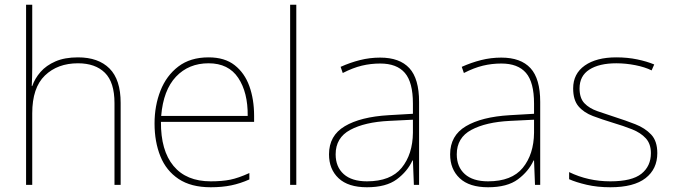

<svg xmlns="http://www.w3.org/2000/svg" viewBox="-20 -780 2840 810"><path d="M116 -496Q116 -474 115.5 -456.5Q115 -439 114 -417H116Q127 -449 151 -476.5Q175 -504 214 -521Q253 -538 309 -538Q395 -538 442 -491Q489 -444 489 -346V0H463V-345Q463 -433 422.5 -473Q382 -513 309 -513Q223 -513 169.5 -461.5Q116 -410 116 -302V0H90V-760H116Z M860 -538Q928 -538 970 -505Q1012 -472 1032 -416.5Q1052 -361 1052 -291V-266H659Q658 -145 712 -80Q766 -15 869 -15Q917 -15 951.5 -22Q986 -29 1032 -50V-23Q994 -6 955.5 2Q917 10 869 10Q786 10 733.5 -25Q681 -60 656.5 -121Q632 -182 632 -259Q632 -334 657 -397.5Q682 -461 732.5 -499.5Q783 -538 860 -538ZM860 -513Q776 -513 722.5 -456.5Q669 -400 660 -291H1025Q1026 -390 985 -451.5Q944 -513 860 -513Z M1230 0H1204V-760H1230Z M1584 -537Q1666 -537 1707 -492.5Q1748 -448 1748 -350V0H1726L1722 -103H1720Q1699 -57 1654 -23.5Q1609 10 1528 10Q1449 10 1408.5 -28Q1368 -66 1368 -129Q1368 -208 1434.5 -247.5Q1501 -287 1619 -294L1722 -300V-343Q1722 -433 1688 -472.5Q1654 -512 1584 -512Q1544 -512 1506.5 -503Q1469 -494 1426 -472L1417 -498Q1457 -516 1498.5 -526.5Q1540 -537 1584 -537ZM1621 -270Q1519 -265 1457.5 -232Q1396 -199 1396 -129Q1396 -76 1430 -45.5Q1464 -15 1528 -15Q1628 -15 1674.5 -72Q1721 -129 1722 -220V-275Z M2095 -537Q2177 -537 2218 -492.5Q2259 -448 2259 -350V0H2237L2233 -103H2231Q2210 -57 2165 -23.5Q2120 10 2039 10Q1960 10 1919.5 -28Q1879 -66 1879 -129Q1879 -208 1945.5 -247.5Q2012 -287 2130 -294L2233 -300V-343Q2233 -433 2199 -472.5Q2165 -512 2095 -512Q2055 -512 2017.5 -503Q1980 -494 1937 -472L1928 -498Q1968 -516 2009.5 -526.5Q2051 -537 2095 -537ZM2132 -270Q2030 -265 1968.5 -232Q1907 -199 1907 -129Q1907 -76 1941 -45.5Q1975 -15 2039 -15Q2139 -15 2185.5 -72Q2232 -129 2233 -220V-275Z M2753 -134Q2753 -67 2703.5 -28.5Q2654 10 2555 10Q2500 10 2455 -0.5Q2410 -11 2381 -24V-54Q2461 -15 2555 -15Q2646 -15 2686 -47Q2726 -79 2726 -134Q2726 -173 2704.5 -196.5Q2683 -220 2646.5 -234.5Q2610 -249 2566 -262Q2520 -276 2481.5 -290.5Q2443 -305 2420.5 -331.5Q2398 -358 2398 -407Q2398 -469 2447 -503.5Q2496 -538 2580 -538Q2627 -538 2668 -529.5Q2709 -521 2740 -508L2729 -483Q2701 -497 2660.5 -505Q2620 -513 2580 -513Q2508 -513 2466.5 -486.5Q2425 -460 2425 -407Q2425 -366 2445.5 -344.5Q2466 -323 2500.5 -311Q2535 -299 2575 -286Q2619 -272 2660 -256Q2701 -240 2727 -212.5Q2753 -185 2753 -134Z"/></svg>

Font: Noto Sans Kannada Thin
Style: Regular
Weight: 100
Designer: Jelle Bosma - Monotype Design Team
Foundry: Monotype Imaging Inc.
Version: Version 2.005; ttfautohint (v1.8.4.7-5d5b)